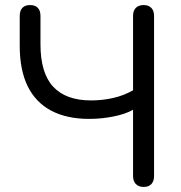

<svg xmlns="http://www.w3.org/2000/svg" viewBox="-20 -732 715 759"><path d="M548 7Q528 7 517 -4.5Q506 -16 506 -36V-298Q476 -281 428.5 -271.5Q381 -262 333 -262Q244 -262 182.5 -294.5Q121 -327 89.5 -391Q58 -455 58 -551V-669Q58 -690 68.5 -701Q79 -712 99 -712Q119 -712 129.5 -701Q140 -690 140 -669V-557Q140 -443 190.5 -389Q241 -335 340 -335Q384 -335 426.5 -344.5Q469 -354 506 -375V-669Q506 -690 517 -701Q528 -712 548 -712Q567 -712 578 -701Q589 -690 589 -669V-36Q589 -16 578.5 -4.5Q568 7 548 7Z"/></svg>

Font: Nunito
Style: Regular
Weight: 400
Designer: Vernon Adams
Foundry: Vernon Adams
Version: Version 3.602